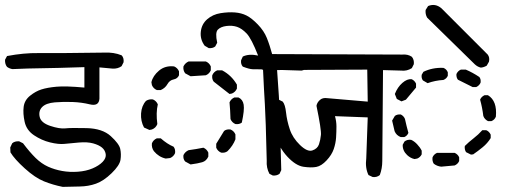

<svg xmlns="http://www.w3.org/2000/svg" viewBox="-22 -770 2042 761"><path d="M226.6 -29.3Q187.5 -37.1 152.3 -51.3Q117.2 -65.4 76.2 -102.5Q35.2 -139.6 19.5 -166L18.6 -185.5L26.4 -202.1Q36.1 -210.9 53.7 -210L69.3 -202.1Q95.7 -167 119.1 -144Q142.6 -121.1 168.5 -109.4Q194.3 -97.7 224.6 -92.3Q254.9 -86.9 287.1 -89.4Q319.3 -91.8 344.7 -102.5Q370.1 -113.3 384.8 -128.4Q399.4 -143.6 397 -159.2Q394.5 -174.8 382.3 -185.1Q370.1 -195.3 347.2 -201.7Q324.2 -208 290.5 -205.1Q256.8 -202.1 233.4 -199.7Q210 -197.3 176.3 -205.6Q142.6 -213.9 112.8 -233.9Q83 -253.9 75.7 -287.1Q68.4 -320.3 71.8 -346.7Q75.2 -373 97.2 -390.6Q119.1 -408.2 142.1 -415.5Q165 -422.9 201.7 -426.3Q238.3 -429.7 312.5 -422.9V-503.9Q192.4 -500 141.6 -499.5Q90.8 -499 27.3 -496.1Q15.6 -498 5.9 -504.9Q-2.9 -515.6 -2 -533.2L5.9 -547.9Q72.3 -560.5 129.9 -559.6Q187.5 -558.6 390.6 -561.5Q428.7 -563.5 460 -550.8Q469.7 -541 467.8 -523.4L460 -507.8Q445.3 -497.1 424.8 -498L372.1 -502.9V-378.9Q370.1 -347.7 334 -356.4Q301.8 -364.3 266.1 -365.7Q230.5 -367.2 195.3 -364.3Q160.2 -361.3 145 -345.7Q129.9 -330.1 135.3 -306.6Q140.6 -283.2 177.2 -271Q213.9 -258.8 236.3 -261.2Q258.8 -263.7 321.3 -262.2Q383.8 -260.7 417 -230.5Q450.2 -200.2 454.6 -179.7Q459 -159.2 455.6 -136.7Q452.1 -114.3 420.4 -83.5Q388.7 -52.7 358.4 -42Q328.1 -31.2 293.5 -30.8Q258.8 -30.3 226.6 -29.3Z M1059.6 -74.2 1045.9 -81.1Q1033.2 -104.5 1035.2 -133.8Q1031.2 -304.7 1027.8 -356.9Q1024.4 -409.2 1020.5 -495.1Q992.2 -495.1 979 -495.6Q965.8 -496.1 940.4 -505.9Q931.6 -515.6 933.6 -531.2L940.4 -545.9Q964.8 -557.6 1001 -549.8Q974.6 -617.2 955.6 -637.2Q936.5 -657.2 917.5 -663.6Q898.4 -669.9 875.5 -667Q852.5 -664.1 841.3 -652.3Q830.1 -640.6 838.9 -600.6L831.1 -585.9Q821.3 -578.1 805.7 -579.1L789.1 -588.9Q770.5 -614.3 773.9 -644.5Q777.3 -674.8 799.3 -693.8Q821.3 -712.9 852.1 -717.8Q882.8 -722.7 908.7 -720.7Q934.6 -718.8 955.1 -708.5Q975.6 -698.2 1000 -672.9Q1024.4 -647.5 1035.6 -619.6Q1046.9 -591.8 1058.6 -548.8L1180.7 -545.9L1194.3 -539.1Q1203.1 -528.3 1201.2 -512.7L1194.3 -499Q1184.6 -492.2 1172.9 -490.2L1076.2 -493.2Q1085 -371.1 1086.4 -332Q1087.9 -293 1092.8 -95.7L1085.9 -81.1Q1075.2 -73.2 1059.6 -74.2ZM733.4 -118.2 711.9 -129.9Q703.1 -139.6 705.1 -155.3Q711.9 -168.9 725.6 -174.8Q754.9 -178.7 784.2 -184.6Q797.9 -178.7 803.7 -165V-149.4Q795.9 -131.8 779.3 -127Q762.7 -122.1 733.4 -118.2ZM634.8 -141.6Q607.4 -147.5 587.9 -170.9Q578.1 -184.6 580.1 -202.1Q585.9 -215.8 599.6 -221.7H615.2Q640.6 -199.2 666 -188.5Q673.8 -178.7 671.9 -163.1Q666 -149.4 652.3 -143.6ZM854.5 -165Q840.8 -170.9 835 -184.6V-200.2L866.2 -251Q876 -258.8 891.6 -256.8Q905.3 -251 911.1 -237.3V-217.8Q901.4 -192.4 879.9 -170.9Q870.1 -163.1 854.5 -165ZM570.3 -254.9 548.8 -264.6Q535.2 -290 537.1 -320.3Q539.1 -350.6 556.6 -370.1Q568.4 -377.9 584 -376Q597.7 -370.1 603.5 -356.4Q595.7 -323.2 601.6 -278.3Q595.7 -262.7 580.1 -256.8ZM911.1 -278.3Q897.5 -284.2 891.6 -297.9Q890.6 -334 887.7 -364.3Q893.6 -377.9 907.2 -383.8H922.9Q940.4 -376 943.8 -355Q947.3 -334 936.5 -284.2Q926.8 -276.4 911.1 -278.3ZM887.7 -397.5 825.2 -446.3Q817.4 -456.1 819.3 -471.7Q825.2 -485.4 838.9 -491.2H858.4Q895.5 -471.7 917 -434.6V-418.9Q911.1 -405.3 897.5 -399.4ZM599.6 -413.1Q585.9 -418.9 580.1 -432.6L578.1 -444.3Q584 -469.7 608.4 -490.2Q632.8 -510.7 668 -506.8Q681.6 -501 687.5 -487.3V-471.7Q681.6 -458 666 -455.1Q650.4 -452.1 641.6 -436.5Q632.8 -420.9 615.2 -413.1ZM733.4 -467.8 711.9 -479.5Q703.1 -491.2 705.1 -506.8Q711.9 -520.5 725.6 -526.4H793.9Q807.6 -520.5 813.5 -506.8V-491.2Q807.6 -477.5 793.9 -471.7Z M1455.1 -68.4 1438.5 -76.2Q1424.8 -104.5 1429.7 -142.6L1435.5 -304.7L1305.7 -309.6Q1311.5 -289.1 1311.5 -268.6Q1311.5 -248 1310.1 -225.1Q1308.6 -202.1 1300.8 -179.2Q1293 -156.2 1272.5 -134.3Q1252 -112.3 1231.9 -108.4Q1211.9 -104.5 1181.2 -108.9Q1150.4 -113.3 1117.2 -148.9Q1084 -184.6 1066.9 -236.8Q1049.8 -289.1 1043 -344.7Q1044.9 -357.4 1052.7 -367.2Q1065.4 -376 1083 -375L1098.6 -367.2Q1108.4 -355.5 1111.8 -323.7Q1115.2 -292 1126.5 -257.8Q1137.7 -223.6 1167 -195.3Q1196.3 -167 1216.3 -173.8Q1236.3 -180.7 1242.2 -197.8Q1248 -214.8 1250 -235.4Q1252 -255.9 1232.4 -350.6Q1234.4 -363.3 1245.6 -373.5Q1256.8 -383.8 1275.4 -380.9L1435.5 -367.2L1433.6 -494.1L1041 -492.2Q1017.6 -490.2 1000 -502Q991.2 -514.6 992.2 -532.2L1000 -547.9Q1015.6 -559.6 1040 -555.7L1572.3 -553.7Q1594.7 -555.7 1610.4 -544.9Q1620.1 -533.2 1618.2 -515.6L1610.4 -500Q1590.8 -487.3 1567.4 -490.2L1496.1 -492.2Q1493.2 -161.1 1493.2 -131.8Q1493.2 -102.5 1483.4 -76.2Q1471.7 -66.4 1455.1 -68.4Z M1726.6 -109.4Q1710 -111.3 1697.3 -121.1Q1690.4 -131.8 1692.4 -146.5Q1697.3 -158.2 1710 -164.1H1780.3Q1793 -158.2 1797.9 -146.5V-131.8Q1793 -120.1 1780.3 -114.3ZM1621.1 -139.6Q1605.5 -142.6 1591.8 -155.3Q1573.2 -172.9 1574.2 -196.3L1581.1 -209Q1591.8 -217.8 1607.4 -215.8Q1619.1 -210.9 1630.9 -198.7Q1642.6 -186.5 1649.4 -172.9V-158.2Q1643.6 -146.5 1631.8 -141.6ZM1844.7 -157.2 1825.2 -167Q1818.4 -177.7 1820.3 -191.4Q1835.9 -207 1855 -221.7Q1874 -236.3 1889.6 -253.9H1905.3Q1917 -249 1922.9 -236.3V-222.7Q1910.2 -202.1 1891.1 -186.5Q1872.1 -170.9 1853.5 -158.2ZM1566.4 -226.6Q1548.8 -233.4 1542 -250L1532.2 -292L1543 -310.5Q1551.8 -317.4 1566.4 -316.4Q1578.1 -310.5 1583 -298.8Q1588.9 -271.5 1596.7 -243.2Q1591.8 -231.4 1580.1 -226.6ZM1912.1 -290Q1898.4 -296.9 1893.6 -310.5Q1889.6 -343.8 1880.9 -375Q1885.7 -386.7 1898.4 -392.6H1912.1Q1949.2 -370.1 1943.4 -307.6Q1938.5 -294.9 1925.8 -290ZM1569.3 -368.2 1550.8 -377.9 1543 -397.5Q1553.7 -424.8 1572.8 -441.4Q1591.8 -458 1609.4 -456.1Q1621.1 -451.2 1627 -438.5V-422.9L1586.9 -375ZM1851.6 -424.8 1793 -454.1Q1786.1 -462.9 1787.1 -476.6Q1793 -489.3 1804.7 -494.1H1824.2Q1851.6 -482.4 1877.9 -464.8Q1884.8 -456.1 1882.8 -442.4Q1877.9 -430.7 1865.2 -424.8ZM1672.9 -440.4 1654.3 -451.2Q1647.5 -460 1649.4 -473.6L1656.2 -485.4Q1692.4 -502.9 1735.4 -501Q1748 -496.1 1752.9 -483.4V-469.7Q1748 -458 1735.4 -453.1Q1703.1 -451.2 1672.9 -440.4ZM1883.8 -502Q1871.1 -504.9 1860.4 -514.6L1670.9 -700.2Q1663.1 -713.9 1665 -730.5L1674.8 -746.1Q1703.1 -757.8 1727.5 -737.3L1911.1 -553.7Q1919.9 -542 1916 -525.4L1907.2 -509.8Q1895.5 -502.9 1883.8 -502Z"/></svg>

Font: JasonHandwriting2
Style: Regular
Weight: 400
Version: Version 1.05.10